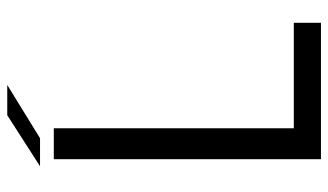

<svg xmlns="http://www.w3.org/2000/svg" viewBox="-208 -698 906 530"><g transform="rotate(-90 245.0 -433.0)"><path d="M70.5 0V-737.5H156V-26.5L117.5 -75H447V0ZM51 -775.5 192 -866H275.5L128.5 -775.5Z"/></g></svg>

Font: Epilogue
Style: Regular
Weight: 400
Designer: Tyler Finck
Foundry: Etcetera Type Co
Version: Version 2.112